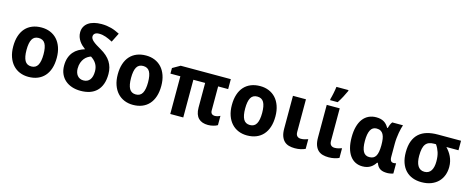

<svg xmlns="http://www.w3.org/2000/svg" viewBox="-38 -1441 5205 2126"><g transform="rotate(15 2565.0 -378.0)"><path d="M202.1 -273.9Q202.1 -192.4 225.1 -151.1Q248 -109.9 299.8 -109.9Q351.1 -109.9 374 -151.4Q397 -192.9 397 -273.9Q397 -355.5 374 -395.8Q351.1 -436 298.8 -436Q247.6 -436 224.9 -395.8Q202.1 -355.5 202.1 -273.9ZM548.8 -273.9Q548.8 -205.6 531.5 -152.8Q514.2 -100.1 481.7 -64Q449.2 -27.8 402.6 -9Q356 9.8 297.9 9.8Q243.7 9.8 198.2 -9Q152.8 -27.8 119.9 -64Q86.9 -100.1 68.4 -152.8Q49.8 -205.6 49.8 -273.9Q49.8 -341.8 67.1 -394.5Q84.5 -447.3 116.9 -483.2Q149.4 -519 195.8 -537.6Q242.2 -556.2 300.8 -556.2Q355 -556.2 400.4 -537.6Q445.8 -519 478.8 -483.2Q511.7 -447.3 530.3 -394.5Q548.8 -341.8 548.8 -273.9Z M826.2 -448.2Q806.2 -462.9 787.8 -480.2Q769.5 -497.6 755.6 -518.3Q741.7 -539.1 733.4 -563.2Q725.1 -587.4 725.1 -615.2Q725.1 -651.4 740 -679.4Q754.9 -707.5 782 -726.6Q809.1 -745.6 847.2 -755.4Q885.3 -765.1 932.1 -765.1Q963.9 -765.1 991.5 -761.2Q1019 -757.3 1044.2 -750.5Q1069.3 -743.7 1093.3 -733.6Q1117.2 -723.6 1142.1 -710.9L1089.4 -606Q1048.3 -627.9 1010.5 -641.4Q972.7 -654.8 934.1 -654.8Q916 -654.8 903.8 -650.9Q891.6 -647 883.8 -640.1Q876 -633.3 872.6 -624.5Q869.1 -615.7 869.1 -606Q869.1 -592.8 876.7 -580.1Q884.3 -567.4 899.7 -554Q915 -540.5 938 -525.9Q960.9 -511.2 991.2 -494.1Q1072.3 -448.2 1110.1 -388.2Q1147.9 -328.1 1147.9 -250Q1147.9 -182.6 1130.1 -133.8Q1112.3 -85 1079.3 -53Q1046.4 -21 999.8 -5.6Q953.1 9.8 896 9.8Q842.3 9.8 797.1 -5.1Q752 -20 719 -48.6Q686 -77.1 667.5 -118.7Q648.9 -160.2 648.9 -213.9Q648.9 -265.6 662.6 -304.4Q676.3 -343.3 700 -371.3Q723.6 -399.4 756.1 -418Q788.6 -436.5 826.2 -448.2ZM996.1 -240.2Q996.1 -266.1 990 -287.8Q983.9 -309.6 972.7 -327.6Q961.4 -345.7 945.8 -360.4Q930.2 -375 911.1 -387.2Q893.6 -381.3 874.3 -369.4Q855 -357.4 839.1 -337.4Q823.2 -317.4 812.7 -288.6Q802.2 -259.8 802.2 -220.2Q802.2 -196.8 808.6 -176.5Q814.9 -156.2 827.1 -141.4Q839.4 -126.5 856.9 -118.2Q874.5 -109.9 897 -109.9Q944.3 -109.9 970.2 -143.1Q996.1 -176.3 996.1 -240.2Z M1400.4 -273.9Q1400.4 -192.4 1423.3 -151.1Q1446.3 -109.9 1498 -109.9Q1549.3 -109.9 1572.3 -151.4Q1595.2 -192.9 1595.2 -273.9Q1595.2 -355.5 1572.3 -395.8Q1549.3 -436 1497.1 -436Q1445.8 -436 1423.1 -395.8Q1400.4 -355.5 1400.4 -273.9ZM1747.1 -273.9Q1747.1 -205.6 1729.7 -152.8Q1712.4 -100.1 1679.9 -64Q1647.5 -27.8 1600.8 -9Q1554.2 9.8 1496.1 9.8Q1441.9 9.8 1396.5 -9Q1351.1 -27.8 1318.1 -64Q1285.2 -100.1 1266.6 -152.8Q1248 -205.6 1248 -273.9Q1248 -341.8 1265.4 -394.5Q1282.7 -447.3 1315.2 -483.2Q1347.7 -519 1394 -537.6Q1440.4 -556.2 1499 -556.2Q1553.2 -556.2 1598.6 -537.6Q1644 -519 1677 -483.2Q1710 -447.3 1728.5 -394.5Q1747.1 -341.8 1747.1 -273.9Z M2402.3 -106.9Q2419.4 -106.9 2435.3 -111.6Q2451.2 -116.2 2465.3 -124V-17.1Q2456.5 -11.7 2444.6 -6.8Q2432.6 -2 2418.2 1.7Q2403.8 5.4 2388.4 7.6Q2373 9.8 2357.4 9.8Q2322.8 9.8 2294.9 0.5Q2267.1 -8.8 2247.8 -28.1Q2228.5 -47.4 2218 -77.6Q2207.5 -107.9 2207.5 -149.9V-432.1H2072.3V0H1923.3V-432.1H1809.6V-496.1L1896.5 -545.9H2471.2V-432.1H2356.4V-155.8Q2356.4 -130.9 2369.6 -118.9Q2382.8 -106.9 2402.3 -106.9Z M2708.5 -273.9Q2708.5 -192.4 2731.4 -151.1Q2754.4 -109.9 2806.2 -109.9Q2857.4 -109.9 2880.4 -151.4Q2903.3 -192.9 2903.3 -273.9Q2903.3 -355.5 2880.4 -395.8Q2857.4 -436 2805.2 -436Q2753.9 -436 2731.2 -395.8Q2708.5 -355.5 2708.5 -273.9ZM3055.2 -273.9Q3055.2 -205.6 3037.8 -152.8Q3020.5 -100.1 2988 -64Q2955.6 -27.8 2908.9 -9Q2862.3 9.8 2804.2 9.8Q2750 9.8 2704.6 -9Q2659.2 -27.8 2626.2 -64Q2593.3 -100.1 2574.7 -152.8Q2556.2 -205.6 2556.2 -273.9Q2556.2 -341.8 2573.5 -394.5Q2590.8 -447.3 2623.3 -483.2Q2655.8 -519 2702.1 -537.6Q2748.5 -556.2 2807.1 -556.2Q2861.3 -556.2 2906.7 -537.6Q2952.1 -519 2985.1 -483.2Q3018.1 -447.3 3036.6 -394.5Q3055.2 -341.8 3055.2 -273.9Z M3332.5 -545.9V-170.9Q3332.5 -139.2 3348.1 -124Q3363.8 -108.9 3389.6 -108.9Q3411.6 -108.9 3431.4 -113.8Q3451.2 -118.7 3471.7 -126V-15.1Q3450.2 -4.4 3419.2 2.7Q3388.2 9.8 3351.6 9.8Q3315.9 9.8 3285.2 1.5Q3254.4 -6.8 3231.9 -27.6Q3209.5 -48.3 3196.5 -83.3Q3183.6 -118.2 3183.6 -170.9V-545.9Z M3719.7 -545.9V-170.9Q3719.7 -139.2 3735.4 -124Q3751 -108.9 3776.9 -108.9Q3798.8 -108.9 3818.6 -113.8Q3838.4 -118.7 3858.9 -126V-15.1Q3837.4 -4.4 3806.4 2.7Q3775.4 9.8 3738.8 9.8Q3703.1 9.8 3672.4 1.5Q3641.6 -6.8 3619.1 -27.6Q3596.7 -48.3 3583.7 -83.3Q3570.8 -118.2 3570.8 -170.9V-545.9ZM3593.3 -619.1Q3597.7 -633.8 3602.1 -652.6Q3606.4 -671.4 3610.6 -691.2Q3614.7 -710.9 3617.9 -730.5Q3621.1 -750 3623 -766.1H3761.2V-755.9Q3746.1 -722.7 3726.1 -684.3Q3706.1 -646 3680.2 -606H3593.3Z M4173.8 -108.9Q4200.7 -108.9 4219 -118.2Q4237.3 -127.4 4248.5 -146.7Q4259.8 -166 4265.1 -195.6Q4270.5 -225.1 4271 -266.1V-272Q4271 -311.5 4266.4 -342.3Q4261.7 -373 4250.2 -393.8Q4238.8 -414.6 4220 -425.3Q4201.2 -436 4172.9 -436Q4126 -436 4104 -393.8Q4082 -351.6 4082 -270Q4082 -189.5 4104.2 -149.2Q4126.5 -108.9 4173.8 -108.9ZM4127 9.8Q4082.5 9.8 4046.1 -8.3Q4009.8 -26.4 3983.9 -61.8Q3958 -97.2 3943.8 -149.7Q3929.7 -202.1 3929.7 -271Q3929.7 -340.8 3944.1 -393.8Q3958.5 -446.8 3985.6 -482.7Q4012.7 -518.6 4051.3 -536.9Q4089.8 -555.2 4137.7 -555.2Q4164.6 -555.2 4186.3 -550Q4208 -544.9 4225.6 -534.7Q4243.2 -524.4 4257.1 -509Q4271 -493.7 4282.7 -473.1H4289.1Q4293.5 -490.2 4301.5 -510.5Q4309.6 -530.8 4321.8 -545.9H4444.8Q4439 -529.8 4432.9 -505.9Q4426.8 -481.9 4421.6 -452.9Q4416.5 -423.8 4413.1 -391.1Q4409.7 -358.4 4409.7 -325.2V-172.9Q4409.7 -156.2 4413.1 -145Q4416.5 -133.8 4422.1 -127.2Q4427.7 -120.6 4435.1 -117.9Q4442.4 -115.2 4450.7 -115.2Q4457.5 -115.2 4466.8 -116.9Q4476.1 -118.7 4480 -120.1V-2.9Q4476.1 -1 4468.3 1.5Q4460.4 3.9 4450.9 5.6Q4441.4 7.3 4431.4 8.5Q4421.4 9.8 4413.1 9.8Q4387.7 9.8 4367.7 5.9Q4347.7 2 4331.8 -7.6Q4315.9 -17.1 4304.2 -32.7Q4292.5 -48.3 4283.7 -71.8H4274.9Q4264.6 -55.2 4250.7 -40.3Q4236.8 -25.4 4219 -14.2Q4201.2 -2.9 4178.5 3.4Q4155.8 9.8 4127 9.8Z M5059.1 -231.9Q5059.1 -180.7 5042.5 -136.5Q5025.9 -92.3 4993.7 -59.8Q4961.4 -27.3 4913.8 -8.8Q4866.2 9.8 4803.7 9.8Q4747.1 9.8 4700.7 -7.8Q4654.3 -25.4 4621.1 -60.3Q4587.9 -95.2 4569.8 -146.7Q4551.8 -198.2 4551.8 -266.1Q4551.8 -341.3 4572 -394.5Q4592.3 -447.8 4630.1 -481.7Q4668 -515.6 4721.9 -531.2Q4775.9 -546.9 4843.8 -546.9H5109.9V-438H4971.2Q4989.3 -418.9 5005.1 -397.2Q5021 -375.5 5033 -350.1Q5044.9 -324.7 5052 -295.4Q5059.1 -266.1 5059.1 -231.9ZM4705.1 -266.1Q4705.1 -231 4710.9 -202.1Q4716.8 -173.3 4729 -152.8Q4741.2 -132.3 4760.3 -121.1Q4779.3 -109.9 4806.2 -109.9Q4832.5 -109.9 4851.3 -120.4Q4870.1 -130.9 4882.1 -149.9Q4894 -168.9 4899.9 -195.6Q4905.8 -222.2 4905.8 -254.9Q4905.8 -314.9 4891.8 -358.2Q4877.9 -401.4 4852.1 -438H4831.1Q4798.3 -438 4774.4 -429.2Q4750.5 -420.4 4735.1 -400.4Q4719.7 -380.4 4712.4 -347.4Q4705.1 -314.5 4705.1 -266.1Z"/></g></svg>

Font: Droid Sans
Style: Bold
Weight: 700
Foundry: Ascender Corporation
Version: Version 1.00 build 112